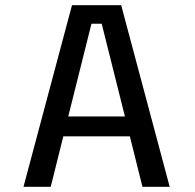

<svg xmlns="http://www.w3.org/2000/svg" viewBox="-20 -720 750 740"><path d="M529 0 480.5 -194.5H224L175.5 0H70.5L257.5 -700H447L634 0ZM332.5 -628.5 243 -271H461.5L372 -628.5Z"/></svg>

Font: League Mono
Style: Regular
Weight: 400
Width: 6
Designer: Tyler Finck
Foundry: The League of Moveable Type / Tyler Finck
Version: Version 2.300;RELEASE